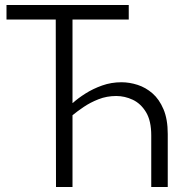

<svg xmlns="http://www.w3.org/2000/svg" viewBox="-20 -748 764 768"><path d="M204 0 203 -670H6V-728H495V-670H270V-336H271Q292 -355 322 -374Q352 -393 388.5 -406Q425 -419 466 -419Q498 -419 530.5 -408.5Q563 -398 590 -374.5Q617 -351 634 -311Q651 -271 651 -212V0H585V-206Q585 -265 564 -299.5Q543 -334 511 -349Q479 -364 445 -364Q407 -364 374 -351Q341 -338 314.5 -320Q288 -302 270 -287V0Z"/></svg>

Font: Murecho Light
Style: Regular
Weight: 300
Designer: Neil Summerour
Foundry: Positype
Version: Version 1.010; ttfautohint (v1.8.3)